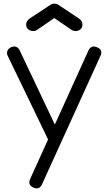

<svg xmlns="http://www.w3.org/2000/svg" viewBox="-20 -806 588 1064"><path d="M184 238Q176 238 166 234Q132 219 147 186L470 -526Q485 -558 518 -544Q552 -530 537 -497L213 215Q203 238 184 238ZM295 -17Q280 -10 267 -14.5Q254 -19 246 -34L23 -496Q16 -511 21 -524Q26 -537 41 -544Q56 -551 69 -546.5Q82 -542 89 -527L308 -65Q316 -50 313 -37Q310 -24 295 -17ZM165 -634Q148 -634 136.5 -643.5Q125 -653 125 -669Q125 -690 144 -703L262 -781Q270 -786 281 -786Q287 -786 292 -784.5Q297 -783 301 -781L418 -703Q437 -690 437 -669Q437 -654 426 -644Q415 -634 398 -634Q391 -634 385.5 -636Q380 -638 374 -642L281 -706L188 -642Q177 -634 165 -634Z"/></svg>

Font: Comfortaa
Style: Regular
Weight: 400
Designer: Johan Aakerlund
Foundry: Johan Aakerlund
Version: Version 3.104; ttfautohint (v1.8.1.43-b0c9)